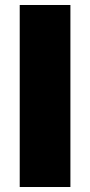

<svg xmlns="http://www.w3.org/2000/svg" viewBox="-20 -749 361 769"><path d="M59 -729H262V0H59Z"/></svg>

Font: Mona Sans Black
Style: Regular
Weight: 900
Designer: Deni Anggara
Foundry: GitHub
Version: Version 2.000